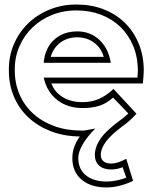

<svg xmlns="http://www.w3.org/2000/svg" viewBox="-20 -579 671 844"><path d="M206 -212Q220 -174 256 -152Q292 -130 343 -130Q382 -130 414.5 -144Q447 -158 479 -188L580 -79Q566 -64 553 -52Q540 -40 529 -32Q470 11 446.5 42.5Q423 74 423 102Q423 120 435 130Q447 140 468 140Q497 140 535 119L565 216Q541 228 509.5 236.5Q478 245 449 245Q379 245 338.5 210.5Q298 176 298 116Q298 66 331 21Q260 20 202.5 -2.5Q145 -25 104.5 -63Q64 -101 41.5 -153.5Q19 -206 19 -269Q18 -331 41 -384.5Q64 -438 104.5 -477Q145 -516 200.5 -538Q256 -560 319 -559Q381 -559 434.5 -538.5Q488 -518 527.5 -480Q567 -442 589.5 -388Q612 -334 612 -267Q612 -265 611 -248.5Q610 -232 608 -212ZM343 -104Q277 -104 231.5 -139.5Q186 -175 172 -238H584Q585 -252 585.5 -258.5Q586 -265 586 -267Q586 -328 565.5 -377Q545 -426 509.5 -460.5Q474 -495 425 -514Q376 -533 319 -533Q261 -534 210.5 -514Q160 -494 123 -458.5Q86 -423 65 -374.5Q44 -326 45 -269Q45 -212 66 -163.5Q87 -115 126 -79.5Q165 -44 219 -24.5Q273 -5 339 -5H345Q349 -5 355 -6Q361 -7 371.5 -9Q382 -11 399 -14Q362 23 343 56.5Q324 90 324 116Q324 164 357.5 191.5Q391 219 449 219Q470 219 494 214Q518 209 535 202Q531 191 527.5 180.5Q524 170 519 156Q507 161 493.5 163.5Q480 166 468 166Q435 166 416 149Q397 132 397 102Q397 67 422 30.5Q447 -6 513 -54Q521 -59 529 -66.5Q537 -74 544 -80Q527 -99 511.5 -114.5Q496 -130 477 -150Q448 -124 416.5 -114Q385 -104 343 -104ZM174 -318Q183 -375 222 -408Q261 -441 320 -441Q377 -441 417 -403.5Q457 -366 467 -303H172ZM436 -329Q425 -368 393.5 -391.5Q362 -415 320 -415Q276 -415 245 -391.5Q214 -368 203 -329Z"/></svg>

Font: CMG Sans Outline
Style: Outline
Weight: 700
Designer: Julieta Ulanovsky
Foundry: Julieta Ulanovsky
Version: Version 7.200